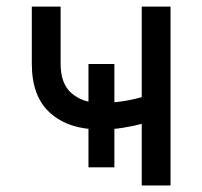

<svg xmlns="http://www.w3.org/2000/svg" viewBox="-20 -566 618 586"><path d="M284.7 -170.9Q189.9 -170.9 133.5 -220.9Q77.1 -271 77.1 -371.1V-545.9H165V-371.1Q165 -309.6 199.2 -280.8Q233.4 -252 284.7 -252Q320.8 -252 352.1 -256.6Q383.3 -261.2 412.6 -269.5V-545.9H500.5V0H412.6V-188Q383.3 -180.2 352.3 -175.5Q321.3 -170.9 284.7 -170.9ZM250 -55.2V-370.6H329.1V-55.2Z"/></svg>

Font: Inter-Regular
Style: Regular
Weight: 400
Designer: Rasmus Andersson
Foundry: rsms
Version: Version 4.000;git-a52131595